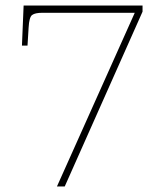

<svg xmlns="http://www.w3.org/2000/svg" viewBox="-20 -671 599 691"><path d="M185 0 465 -625H133Q106 -625 95.5 -617Q85 -609 83 -572L79 -507H59L65 -651H493V-629L213 0Z"/></svg>

Font: Noto Serif Telugu Thin
Style: Regular
Weight: 100
Designer: Jelle Bosma - Monotype Design Team
Foundry: Monotype Imaging Inc.
Version: Version 2.005; ttfautohint (v1.8.4.7-5d5b)